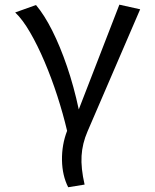

<svg xmlns="http://www.w3.org/2000/svg" viewBox="-20 -572 655 810"><path d="M483.6 -552.3 571.3 -532.8 349.2 -17.4Q327.2 33.3 324.1 85.4Q321 137.4 336.9 206.7L267.7 217.9Q242.6 168.7 241.5 103.6Q240.5 38.5 263.1 -20Q246.2 -91.8 221.8 -167.2Q197.4 -242.6 167.9 -311.8Q138.5 -381 106.9 -435.4Q75.4 -489.7 44.1 -519.5L131.8 -550.8Q166.7 -509.7 200.3 -443.1Q233.8 -376.4 262.8 -291.5Q291.8 -206.7 312.3 -110.3Z"/></svg>

Font: FiraCode Nerd Font Mono
Style: Regular
Weight: 400
Monospace: yes
Designer: Carrois Corporate, Edenspiekermann AG, Nikita Prokopov
Foundry: Carrois Corporate, Edenspiekermann AG, Nikita Prokopov
Version: Version 6.002;Nerd Fonts 3.4.0